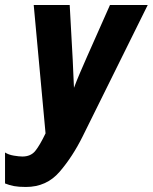

<svg xmlns="http://www.w3.org/2000/svg" viewBox="-42 -734 607 763"><path d="M287 -193 545 -714H395L304 -509Q289 -475 275.5 -443.5Q262 -412 252 -385Q251 -403 249.5 -439Q248 -475 247 -496L235 -714H92L139 -204Q116 -156 98 -134Q80 -112 47 -112Q34 -112 13 -115.5Q-8 -119 -22 -128V-5Q-5 2 13.5 5.5Q32 9 61 9Q143 9 195 -51.5Q247 -112 287 -193Z"/></svg>

Font: Noto Sans UI Condensed ExtraBold
Style: Italic
Weight: 800
Width: 3
Designer: Monotype Design Team
Foundry: Monotype Imaging Inc.
Version: 1.001